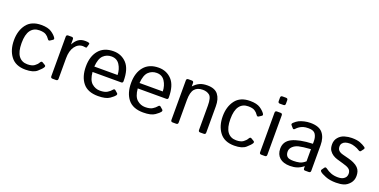

<svg xmlns="http://www.w3.org/2000/svg" viewBox="-19 -1411 4222 2140"><g transform="rotate(20 2092.0 -341.0)"><path d="M41.5 -256.3Q41.5 -371.1 98.4 -446Q155.3 -521 272.5 -521Q351.6 -521 393.3 -492.9Q435.1 -464.8 453.6 -435.5Q463.9 -419.4 449.2 -409.7L418.5 -389.6Q403.8 -379.4 389.2 -402.8Q375 -425.3 349.4 -441.4Q323.7 -457.5 272.5 -457.5Q205.6 -457.5 168.9 -408.2Q132.3 -358.9 132.3 -256.3Q132.3 -153.8 168.9 -104.5Q205.6 -55.2 272.5 -55.2Q326.7 -55.2 355.5 -75.9Q384.3 -96.7 397.5 -121.1Q410.2 -144 426.3 -134.3L459 -114.7Q473.6 -106 463.4 -88.4Q451.2 -67.4 408 -29.5Q364.7 8.3 272.5 8.3Q155.3 8.3 98.4 -66.7Q41.5 -141.6 41.5 -256.3Z M592.3 0Q570.3 0 570.3 -22V-490.7Q570.3 -512.7 592.3 -512.7H633.3Q655.3 -512.7 655.3 -490.7V-432.1H657.2Q680.7 -476.1 712.4 -498.5Q744.1 -521 791.5 -521Q822.8 -521 835.4 -515.6Q846.7 -511.2 843.8 -501L832.5 -460.9Q830.1 -452.1 819.8 -454.1Q802.7 -457.5 787.6 -457.5Q730.5 -457.5 693.4 -406Q656.2 -354.5 656.2 -265.6V-22Q656.2 0 634.3 0Z M895 -256.3Q895 -377.4 955.6 -449.2Q1016.1 -521 1128.9 -521Q1222.7 -521 1284.4 -455.3Q1346.2 -389.6 1346.2 -245.6Q1346.2 -223.6 1326.2 -223.6H985.8Q994.1 -129.4 1036.6 -92.5Q1079.1 -55.7 1132.8 -55.7Q1189.5 -55.7 1219.7 -74.7Q1250 -93.8 1264.2 -112.3Q1279.8 -132.8 1294.4 -120.1L1323.2 -95.2Q1334.5 -85.4 1323.2 -68.4Q1314 -54.2 1270.3 -22.9Q1226.6 8.3 1132.8 8.3Q1010.7 8.3 952.9 -63.5Q895 -135.3 895 -256.3ZM983.9 -287.1H1259.8Q1257.8 -355.5 1224.6 -407Q1191.4 -458.5 1127 -458.5Q1070.3 -458.5 1030.8 -420.7Q991.2 -382.8 983.9 -287.1Z M1431.2 -256.3Q1431.2 -377.4 1491.7 -449.2Q1552.2 -521 1665 -521Q1758.8 -521 1820.6 -455.3Q1882.3 -389.6 1882.3 -245.6Q1882.3 -223.6 1862.3 -223.6H1522Q1530.3 -129.4 1572.8 -92.5Q1615.2 -55.7 1668.9 -55.7Q1725.6 -55.7 1755.9 -74.7Q1786.1 -93.8 1800.3 -112.3Q1815.9 -132.8 1830.6 -120.1L1859.4 -95.2Q1870.6 -85.4 1859.4 -68.4Q1850.1 -54.2 1806.4 -22.9Q1762.7 8.3 1668.9 8.3Q1546.9 8.3 1489 -63.5Q1431.2 -135.3 1431.2 -256.3ZM1520 -287.1H1795.9Q1793.9 -355.5 1760.7 -407Q1727.5 -458.5 1663.1 -458.5Q1606.4 -458.5 1566.9 -420.7Q1527.3 -382.8 1520 -287.1Z M2017.1 0Q1995.1 0 1995.1 -22V-490.7Q1995.1 -512.7 2017.1 -512.7H2058.1Q2080.1 -512.7 2080.1 -490.7V-451.7H2082Q2113.8 -486.8 2150.4 -503.9Q2187 -521 2241.7 -521Q2330.6 -521 2369.4 -470.9Q2408.2 -420.9 2408.2 -334V-22Q2408.2 0 2386.2 0H2344.2Q2322.3 0 2322.3 -22V-310.5Q2322.3 -406.2 2290.5 -431.9Q2258.8 -457.5 2210 -457.5Q2146.5 -457.5 2113.8 -419.7Q2081.1 -381.8 2081.1 -290V-22Q2081.1 0 2059.1 0Z M2518.1 -256.3Q2518.1 -371.1 2575 -446Q2631.8 -521 2749 -521Q2828.1 -521 2869.9 -492.9Q2911.6 -464.8 2930.2 -435.5Q2940.4 -419.4 2925.8 -409.7L2895 -389.6Q2880.4 -379.4 2865.7 -402.8Q2851.6 -425.3 2825.9 -441.4Q2800.3 -457.5 2749 -457.5Q2682.1 -457.5 2645.5 -408.2Q2608.9 -358.9 2608.9 -256.3Q2608.9 -153.8 2645.5 -104.5Q2682.1 -55.2 2749 -55.2Q2803.2 -55.2 2832 -75.9Q2860.8 -96.7 2874 -121.1Q2886.7 -144 2902.8 -134.3L2935.5 -114.7Q2950.2 -106 2939.9 -88.4Q2927.7 -67.4 2884.5 -29.5Q2841.3 8.3 2749 8.3Q2631.8 8.3 2575 -66.7Q2518.1 -141.6 2518.1 -256.3Z M3068.8 0Q3046.9 0 3046.9 -22V-490.7Q3046.9 -512.7 3068.8 -512.7H3110.8Q3132.8 -512.7 3132.8 -490.7V-22Q3132.8 0 3110.8 0ZM3068.8 -605.5Q3046.9 -605.5 3046.9 -627.4V-669.4Q3046.9 -691.4 3068.8 -691.4H3110.8Q3132.8 -691.4 3132.8 -669.4V-627.4Q3132.8 -605.5 3110.8 -605.5Z M3243.7 -136.7Q3243.7 -223.6 3325 -264.2Q3406.2 -304.7 3567.9 -311.5V-344.7Q3567.9 -390.6 3547.1 -424.1Q3526.4 -457.5 3464.8 -457.5Q3425.8 -457.5 3402.3 -450Q3378.9 -442.4 3359.6 -429.9Q3340.3 -417.5 3322.8 -397.9Q3309.6 -383.3 3297.9 -396.5L3272.5 -425.8Q3261.7 -438 3279.8 -455.1Q3305.7 -479.5 3330.1 -491.7Q3354.5 -503.9 3390.9 -512.5Q3427.2 -521 3464.8 -521Q3566.9 -521 3610.4 -468.5Q3653.8 -416 3653.8 -324.7V-22Q3653.8 0 3631.8 0H3587.9Q3568.8 0 3568.8 -22V-45.9H3567.9Q3529.3 -15.6 3492.4 -3.7Q3455.6 8.3 3410.2 8.3Q3330.1 8.3 3286.9 -30Q3243.7 -68.4 3243.7 -136.7ZM3332.5 -134.8Q3332.5 -104.5 3345.2 -86.2Q3357.9 -67.9 3380.4 -62.7Q3402.8 -57.6 3427.2 -57.6Q3464.8 -57.6 3498.5 -64.9Q3532.2 -72.3 3567.9 -103.5V-247.6Q3469.2 -240.2 3427.2 -229.7Q3385.3 -219.2 3358.9 -193.6Q3332.5 -168 3332.5 -134.8Z M3763.7 -47.9Q3748.5 -62 3757.3 -74.2L3779.3 -105Q3790 -119.6 3811 -103.5Q3839.8 -81.5 3875.2 -68.4Q3910.6 -55.2 3956.1 -55.2Q3982.9 -55.2 4003.9 -61.8Q4024.9 -68.4 4040.8 -86.4Q4056.6 -104.5 4056.6 -134.8Q4056.6 -152.3 4049.1 -168Q4041.5 -183.6 4025.6 -193.1Q4009.8 -202.6 3994.6 -208Q3969.7 -217.3 3945.1 -223.4Q3920.4 -229.5 3880.4 -242.2Q3853.5 -250.5 3829.6 -265.9Q3805.7 -281.2 3787.8 -307.6Q3770 -334 3770 -380.4Q3770 -427.7 3798.8 -461.9Q3827.6 -496.1 3871.1 -508.5Q3914.6 -521 3955.6 -521Q4016.1 -521 4053 -507.1Q4089.8 -493.2 4116.7 -474.1Q4132.3 -462.9 4121.1 -448.2L4099.1 -418.9Q4088.9 -404.8 4067.4 -419.9Q4049.3 -432.6 4016.1 -443.8Q3982.9 -455.1 3958 -455.1Q3927.2 -455.1 3905.3 -448.2Q3883.3 -441.4 3869.6 -424.8Q3856 -408.2 3856 -385.7Q3856 -368.7 3861.3 -355.2Q3866.7 -341.8 3881.3 -330.6Q3896 -319.3 3922.4 -312.5Q3963.4 -301.8 3997.3 -293Q4031.2 -284.2 4058.6 -271.5Q4094.2 -254.9 4113.5 -234.9Q4132.8 -214.8 4140.1 -191.7Q4147.5 -168.5 4147.5 -140.1Q4147.5 -87.9 4116.5 -51.8Q4085.4 -15.6 4047.4 -3.7Q4009.3 8.3 3955.6 8.3Q3882.8 8.3 3830.8 -12.5Q3778.8 -33.2 3763.7 -47.9Z"/></g></svg>

Font: Istok
Style: Regular
Weight: 500
Designer: Andrey V. Panov
Foundry: Andrey V. Panov
Version: Version 1.0.3